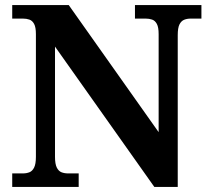

<svg xmlns="http://www.w3.org/2000/svg" viewBox="-20 -734 828 754"><path d="M28 0V-53H70Q84 -53 95.5 -57.5Q107 -62 114 -76Q121 -90 121 -118V-600Q121 -627 114 -640Q107 -653 95.5 -657Q84 -661 70 -661H28V-714H250L603 -215V-600Q603 -627 596 -640Q589 -653 577.5 -657Q566 -661 552 -661H510V-714H771V-661H729Q715 -661 703.5 -656.5Q692 -652 685 -638.5Q678 -625 678 -596V0H586L196 -551V-118Q196 -90 203 -76Q210 -62 221.5 -57.5Q233 -53 247 -53H289V0Z"/></svg>

Font: Noto Serif Armenian
Style: Bold
Weight: 700
Version: Version 2.007